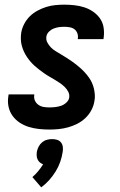

<svg xmlns="http://www.w3.org/2000/svg" viewBox="-20 -548 515 824"><path d="M192 8Q169 8 146.5 5.5Q124 3 103 -3.5Q82 -10 64 -22Q46 -34 33.5 -51.5Q21 -69 16.5 -91Q12 -113 16 -136L17 -143H127V-140Q125 -127 130 -116Q135 -105 145 -98Q155 -91 167 -89Q179 -87 192 -87Q205 -87 217.5 -88.5Q230 -90 242 -94Q254 -98 264.5 -107.5Q275 -117 277 -129Q279 -143 272.5 -155Q266 -167 256.5 -176Q247 -185 236.5 -192Q226 -199 214.5 -206Q203 -213 191.5 -219.5Q180 -226 169.5 -233.5Q159 -241 148.5 -249Q138 -257 128.5 -265.5Q119 -274 110.5 -284Q102 -294 95 -304.5Q88 -315 82.5 -327Q77 -339 73.5 -352Q70 -365 69.5 -379Q69 -393 71 -407Q74 -426 83.5 -444.5Q93 -463 107.5 -477.5Q122 -492 140.5 -502Q159 -512 178 -518Q197 -524 217 -526Q237 -528 256 -528Q278 -528 300 -525.5Q322 -523 342 -516.5Q362 -510 379.5 -498Q397 -486 409 -469Q421 -452 424.5 -430.5Q428 -409 425 -387L424 -380H314V-383Q316 -394 312 -405Q308 -416 299.5 -422.5Q291 -429 279 -431Q267 -433 256 -433Q244 -433 233 -431.5Q222 -430 210.5 -425.5Q199 -421 190 -412Q181 -403 179 -391Q177 -377 183.5 -365Q190 -353 199 -344Q208 -335 219.5 -328Q231 -321 242 -314.5Q253 -308 264 -301Q275 -294 286 -286.5Q297 -279 307 -271Q317 -263 326.5 -254.5Q336 -246 345 -236Q354 -226 361.5 -215.5Q369 -205 374.5 -193Q380 -181 383 -168Q386 -155 387 -141Q388 -127 385 -113Q382 -94 372 -75Q362 -56 346 -41Q330 -26 311 -16.5Q292 -7 272 -1.5Q252 4 232 6Q212 8 192 8ZM157 256 119 212Q132 201 144 186.5Q156 172 165 157Q157 154 151 149Q145 144 141.5 136.5Q138 129 137.5 121Q137 113 138 104Q140 93 145.5 82Q151 71 160.5 63Q170 55 181 52Q192 49 204 49Q215 49 225 52Q235 55 241.5 63Q248 71 249.5 82Q251 93 249 104Q246 125 238.5 146.5Q231 168 219 187.5Q207 207 191.5 224.5Q176 242 157 256Z"/></svg>

Font: Iosevka QP
Style: Bold Italic
Weight: 700
Italic angle: -9°
Designer: Belleve Invis
Foundry: Belleve Invis
Version: Version 20.0.0; ttfautohint (v1.8.4)